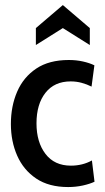

<svg xmlns="http://www.w3.org/2000/svg" viewBox="-20 -746 425 776"><path d="M255.5 10Q177.5 10 126.2 -24.5Q75 -59 49.5 -116.8Q24 -174.5 24 -245Q24 -317 49.5 -375.8Q75 -434.5 126.8 -469Q178.5 -503.5 258 -503.5Q288.5 -503.5 315.2 -497.5Q342 -491.5 361.5 -482L350 -396Q331 -405.5 310 -411.2Q289 -417 265.5 -417Q200 -417 163.8 -371Q127.5 -325 127.5 -247.5Q127.5 -171.5 163.8 -124Q200 -76.5 266.5 -76.5Q313.5 -76.5 351.5 -97.5L362 -11.5Q343 -2.5 314.5 3.8Q286 10 255.5 10ZM125 -564V-632.5L234 -725.5L343 -632.5V-564L234 -632.5Z"/></svg>

Font: Cabin Condensed Medium
Style: Regular
Weight: 500
Width: 3
Designer: Pablo Impallari
Foundry: Pablo Impallari. http://www.impallari.com Igino Marini. http://www.ikern.com
Version: Version 3.001; ttfautohint (v1.8.3)